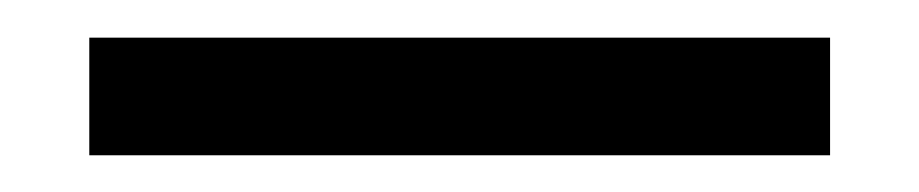

<svg xmlns="http://www.w3.org/2000/svg" viewBox="-20 20 493 103"><path d="M425.3 103.3H27.9V40.2H425.3Z"/></svg>

Font: Anek Devanagari Medium
Style: Regular
Weight: 500
Designer: Kailash Malviya (Devanagari) & Yesha Goshar (Latin)
Foundry: Ek Type
Version: Version 1.003